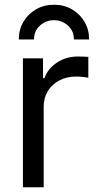

<svg xmlns="http://www.w3.org/2000/svg" viewBox="-20 -793 416 813"><path d="M77.1 0V-545.9H162.1V-461.9H168Q183.1 -503.4 221.9 -528.6Q260.7 -553.7 309.6 -553.7Q319.3 -553.7 332.8 -553.2Q346.2 -552.7 354 -552.2V-463.9Q350.1 -464.8 334.5 -466.8Q318.8 -468.8 301.3 -468.8Q262.2 -468.8 231.2 -452.4Q200.2 -436 182.6 -407.5Q165 -378.9 165 -341.8V0ZM208.5 -772.9Q251.5 -772.9 284.9 -753.4Q318.4 -733.9 337.9 -700.7Q357.4 -667.5 357.4 -626H293Q293 -662.1 267.6 -684.8Q242.2 -707.5 208.5 -707.5Q174.8 -707.5 149.4 -684.8Q124 -662.1 124 -626H59.6Q59.6 -667.5 79.1 -700.7Q98.6 -733.9 132.3 -753.4Q166 -772.9 208.5 -772.9Z"/></svg>

Font: Inter Variable
Style: Regular
Weight: 400
Designer: Rasmus Andersson
Foundry: rsms
Version: Version 4.001;git-9221beed3